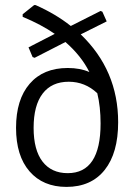

<svg xmlns="http://www.w3.org/2000/svg" viewBox="-20 -726 529 754"><path d="M120 -706Q199 -671 258 -624L375 -683L382 -680L399 -642L297 -591Q444 -450 444 -246Q444 -125 391 -58.5Q338 8 241 8Q149 8 96 -53Q43 -114 43 -224Q43 -335 96.5 -397Q150 -459 246 -459Q295 -459 331 -443Q299 -507 237 -561L116 -499L108 -502L92 -540L195 -593Q143 -629 69 -660V-670L114 -706ZM112 -224Q112 -137 147 -91.5Q182 -46 246 -46Q375 -46 375 -241Q375 -307 362 -360Q314 -405 250 -405Q183 -405 147.5 -358.5Q112 -312 112 -224Z"/></svg>

Font: Alegreya Sans SC
Style: Regular
Weight: 400
Designer: Juan Pablo del Peral
Foundry: Huerta Tipografica
Version: Version 2.007